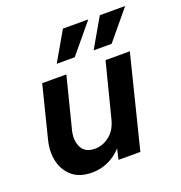

<svg xmlns="http://www.w3.org/2000/svg" viewBox="-115 -703 768 815"><g transform="rotate(-20 269.0 -295.5)"><path d="M166 12.5Q109.7 12.5 76.7 -15.6Q43.8 -43.8 33.7 -87.8Q23.6 -131.9 36.1 -181.9L95.1 -416.7H204.2L145.1 -183.3Q135.4 -141 151.4 -109.7Q167.4 -78.5 211.8 -78.5Q245.8 -78.5 276.7 -102.1Q307.6 -125.7 319.4 -174.3L381.2 -416.7H491L386.8 0H288.2L299.3 -47.9Q271.5 -17.4 236.8 -2.4Q202.1 12.5 166 12.5ZM347.9 -472.9 423.6 -604.2H538.2L429.2 -472.9ZM181.2 -472.9 256.9 -604.2H371.5L262.5 -472.9Z"/></g></svg>

Font: Afacad SemiBold
Style: Italic
Weight: 600
Italic angle: -14°
Designer: Kristian Moeller
Foundry: Dicotype
Version: Version 1.000